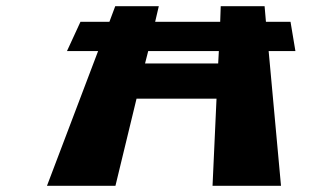

<svg xmlns="http://www.w3.org/2000/svg" viewBox="-20 -597 1033 617"><path d="M456.3 -433H683.3L681.1 -393H446.1ZM418.8 -280H675.8L663 0H883L843.3 -433H929.3L913.6 -527H834.6L830.3 -577H689.3L687.6 -527H478.6L490.3 -577H350.3L331.6 -527H238.6L195.3 -433H295.3L131 0H351Z"/></svg>

Font: Hussar Milosc
Style: Obl
Weight: 700
Foundry: Cannot Into Space Fonts
Version: Version 1.02